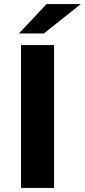

<svg xmlns="http://www.w3.org/2000/svg" viewBox="-20 -921 416 941"><path d="M83 -700H245V0H83ZM208 -901H376L195 -757H73Z"/></svg>

Font: CMG Sans
Style: Bold
Weight: 700
Designer: Julieta Ulanovsky
Foundry: Julieta Ulanovsky
Version: Version 7.200